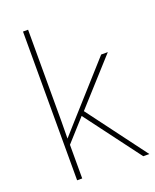

<svg xmlns="http://www.w3.org/2000/svg" viewBox="-142 -841 743 922"><g transform="rotate(-20 229.5 -380.0)"><path d="M116 -385Q116 -337 116 -294Q116 -251 115 -204Q132 -223 144 -236.5Q156 -250 172 -268L405 -528H439L234 -301L459 0H428L216 -283L116 -172V0H90V-760H116Z"/></g></svg>

Font: Noto Sans Oriya Thin
Style: Regular
Weight: 100
Designer: Amélie Bonet and Sol Matas
Foundry: Google LLC
Version: Version 2.006; ttfautohint (v1.8.4.7-5d5b)